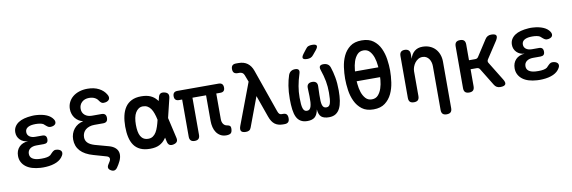

<svg xmlns="http://www.w3.org/2000/svg" viewBox="-63 -1322 6126 2056"><g transform="rotate(-10 3000.0 -293.5)"><path d="M510 -478Q519 -464 519.5 -450.5Q520 -437 513 -427.5Q506 -418 491.5 -412Q477 -406 456 -406Q448 -406 441 -409Q434 -412 428 -416Q422 -420 415 -426Q408 -432 400 -439Q391 -450 373 -455.5Q355 -461 331 -463Q319 -464 307 -464Q295 -464 282 -463Q241 -460 217 -443.5Q193 -427 193 -396Q193 -366 216.5 -348Q240 -330 281 -330H356Q380 -330 391.5 -318.5Q403 -307 403 -283Q403 -259 391.5 -248Q380 -237 356 -237H277Q232 -237 206 -217Q180 -197 180 -162Q180 -128 206 -110Q232 -92 277 -89Q292 -88 307.5 -88Q323 -88 338 -89Q366 -91 386 -98.5Q406 -106 416 -121L429 -134Q435 -140 441 -144.5Q447 -149 454 -152Q461 -155 469 -155Q490 -155 505 -149Q520 -143 527.5 -133.5Q535 -124 535 -110.5Q535 -97 526 -82Q503 -41 454.5 -19Q406 3 338 7Q323 8 307.5 8Q292 8 277 7Q228 4 188.5 -8Q149 -20 121 -41.5Q93 -63 77.5 -93Q62 -123 62 -160Q62 -219 97.5 -256Q133 -293 195 -297Q142 -300 109.5 -333Q77 -366 77 -414Q77 -447 92 -472.5Q107 -498 133.5 -516Q160 -534 198 -544Q236 -554 282 -557Q295 -558 307 -558Q319 -558 331 -557Q395 -553 441 -533.5Q487 -514 510 -478Z M1018 -592Q1005 -614 979.5 -627Q954 -640 918 -640Q870 -640 840 -612Q810 -584 810 -540Q810 -498 839.5 -472.5Q869 -447 918 -447H1021Q1046 -447 1058.5 -434.5Q1071 -422 1071 -397Q1071 -371 1058.5 -358.5Q1046 -346 1021 -346H925Q896 -346 871.5 -338Q847 -330 829.5 -315.5Q812 -301 802.5 -280Q793 -259 793 -234Q793 -198 817 -173.5Q841 -149 892 -134L1041 -93Q1080 -82 1104 -61.5Q1128 -41 1135.5 -13.5Q1143 14 1135 47Q1127 80 1104 117L1086 145Q1072 166 1054.5 171Q1037 176 1016 164Q994 152 990 135.5Q986 119 999 98L1017 69Q1030 48 1025 32Q1020 16 995 9L859 -30Q766 -56 720 -106.5Q674 -157 674 -231Q674 -264 684 -293Q694 -322 712.5 -345Q731 -368 757 -383.5Q783 -399 814 -405Q788 -411 766 -425Q744 -439 728.5 -459Q713 -479 704.5 -504.5Q696 -530 696 -558Q696 -598 712.5 -631.5Q729 -665 758 -689Q787 -713 828 -726.5Q869 -740 918 -740Q990 -740 1042 -713Q1094 -686 1120 -640Q1130 -624 1130.5 -609.5Q1131 -595 1123.5 -584.5Q1116 -574 1100.5 -567.5Q1085 -561 1062 -561Q1050 -561 1039.5 -568.5Q1029 -576 1018 -592Z M1766 -59Q1773 -31 1762.5 -15Q1752 1 1724 7.5Q1696 14 1679.5 3.5Q1663 -7 1657 -35L1647 -80L1637 -66Q1611 -30 1571 -10Q1531 10 1470 10Q1407 10 1364 -10Q1321 -30 1295.5 -66.5Q1270 -103 1258.5 -154.5Q1247 -206 1247 -270Q1247 -334 1259 -387Q1271 -440 1297 -478.5Q1323 -517 1366 -538.5Q1409 -560 1470 -560Q1531 -560 1571 -542Q1611 -524 1637 -491Q1643 -485 1648 -478L1657 -515Q1663 -543 1679.5 -553.5Q1696 -564 1724 -557.5Q1752 -551 1762 -535Q1772 -519 1766 -491L1715 -281ZM1601 -282Q1593 -321 1582 -352Q1571 -384 1555.5 -406Q1540 -428 1519 -439.5Q1498 -451 1470 -451Q1444 -451 1424 -437.5Q1404 -424 1390 -400.5Q1376 -377 1369.5 -343.5Q1363 -310 1363 -270Q1363 -231 1368.5 -199Q1374 -167 1386.5 -145Q1399 -123 1419.5 -111Q1440 -99 1470 -99Q1498 -99 1519 -113Q1540 -127 1555 -151.5Q1570 -176 1581 -210Q1592 -243 1601 -282Z M2297 10Q2262 10 2235.5 -5Q2209 -20 2191.5 -45Q2174 -70 2166 -103Q2158 -136 2158 -172V-450H2010V-46Q2010 -18 1996.5 -4Q1983 10 1954 10Q1926 10 1912 -4Q1898 -18 1898 -46V-450H1864Q1839 -450 1826.5 -462.5Q1814 -475 1814 -500Q1814 -525 1826.5 -537.5Q1839 -550 1865 -550H2311Q2337 -550 2349.5 -537Q2362 -524 2362 -498Q2362 -474 2350 -462Q2338 -450 2314 -450H2269V-171Q2269 -138 2284.5 -117Q2300 -96 2328 -93Q2347 -89 2355 -81Q2363 -73 2363 -56Q2363 -18 2348.5 -4Q2334 10 2297 10Z M2568 -27Q2561 -7 2547 1.5Q2533 10 2512 10Q2472 10 2460 -8Q2448 -26 2462 -64L2632 -515L2603 -591Q2596 -609 2582.5 -617Q2569 -625 2551 -625H2533Q2506 -625 2493 -638Q2480 -651 2480 -678Q2480 -704 2493 -717Q2506 -730 2533 -730H2560Q2619 -730 2657 -701.5Q2695 -673 2714 -619L2878 -151Q2886 -128 2895.5 -119.5Q2905 -111 2920 -111H2935Q2963 -111 2974.5 -97Q2986 -83 2986 -55Q2986 -26 2972.5 -13Q2959 0 2933 0H2914Q2862 0 2827.5 -25.5Q2793 -51 2772 -111L2688 -348Z M3452 -560Q3481 -560 3500 -547Q3519 -534 3527 -507Q3543 -460 3554.5 -397.5Q3566 -335 3566 -254Q3566 -192 3558.5 -143.5Q3551 -95 3534 -61Q3517 -27 3488 -8.5Q3459 10 3415 10Q3360 10 3332.5 -13Q3305 -36 3300 -95Q3289 -38 3261 -14Q3233 10 3181 10Q3137 10 3108 -7.5Q3079 -25 3063 -58Q3047 -91 3040.5 -140.5Q3034 -190 3034 -254Q3034 -335 3044.5 -398Q3055 -461 3071 -508Q3080 -534 3098.5 -547Q3117 -560 3145 -560Q3172 -560 3182 -547Q3192 -534 3184 -508Q3172 -471 3164 -438.5Q3156 -406 3150.5 -375Q3145 -344 3142.5 -314Q3140 -284 3140 -251Q3140 -211 3142.5 -182.5Q3145 -154 3151 -135.5Q3157 -117 3167.5 -108Q3178 -99 3194 -99Q3212 -99 3222.5 -109Q3233 -119 3238.5 -138Q3244 -157 3246 -184Q3248 -211 3247 -246L3244 -338Q3243 -366 3258 -380Q3273 -394 3301 -394Q3329 -394 3343.5 -380Q3358 -366 3357 -338L3354 -243Q3353 -206 3354.5 -178.5Q3356 -151 3361.5 -133.5Q3367 -116 3377.5 -107.5Q3388 -99 3406 -99Q3422 -99 3432.5 -108Q3443 -117 3448.5 -135.5Q3454 -154 3456.5 -182.5Q3459 -211 3459 -251Q3459 -284 3456.5 -314Q3454 -344 3448.5 -374.5Q3443 -405 3434 -437.5Q3425 -470 3413 -506Q3404 -533 3414 -546.5Q3424 -560 3452 -560ZM3361 -676Q3348 -659 3331.5 -652Q3315 -645 3295 -645Q3255 -645 3247 -660Q3239 -675 3264 -708L3298 -752Q3312 -772 3328.5 -778.5Q3345 -785 3368 -785Q3410 -785 3417 -769Q3424 -753 3399 -722Z M3900 10Q3822 10 3774.5 -26.5Q3727 -63 3700.5 -119Q3674 -175 3664.5 -241Q3655 -307 3655 -366Q3655 -425 3664 -490.5Q3673 -556 3699 -611.5Q3725 -667 3773 -703.5Q3821 -740 3900 -740Q3978 -740 4026 -704Q4074 -668 4100 -612.5Q4126 -557 4135.5 -492Q4145 -427 4145 -369Q4145 -309 4135.5 -242Q4126 -175 4099.5 -119Q4073 -63 4025 -26.5Q3977 10 3900 10ZM3900 -99Q3943 -99 3968.5 -128Q3994 -157 4007.5 -198.5Q4021 -240 4025 -286Q4027 -303 4027 -318H3772Q3773 -303 3775 -286Q3779 -240 3792.5 -198.5Q3806 -157 3832 -128Q3858 -99 3900 -99ZM4027 -425 4025 -445Q4021 -491 4007.5 -532Q3994 -573 3968.5 -602Q3943 -631 3900 -631Q3858 -631 3832 -602Q3806 -573 3792.5 -531.5Q3779 -490 3775 -444Q3774 -434 3773 -425Z M4396 -316V-48Q4396 -18 4382 -4Q4368 10 4339 10Q4309 10 4295 -4Q4281 -18 4281 -48V-503Q4281 -532 4295 -546Q4309 -560 4336 -560Q4364 -560 4379 -546Q4394 -532 4394 -503V-453Q4409 -504 4443 -532Q4477 -560 4529 -560Q4573 -560 4608 -545.5Q4643 -531 4667.5 -505Q4692 -479 4705.5 -443Q4719 -407 4719 -364V141Q4719 170 4705 184Q4691 198 4661 198Q4632 198 4618 184Q4604 170 4604 141V-336Q4604 -358 4598 -379Q4592 -400 4580.5 -416Q4569 -432 4551.5 -442Q4534 -452 4510 -452Q4484 -452 4463 -439Q4442 -426 4427.5 -406.5Q4413 -387 4404.5 -363Q4396 -339 4396 -316Z M4939 10Q4909 10 4895 -4Q4881 -18 4881 -48V-502Q4881 -532 4895 -546Q4909 -560 4939 -560Q4968 -560 4982 -546Q4996 -532 4996 -502V-331H5063Q5075 -331 5083.5 -335.5Q5092 -340 5098 -350L5210 -523Q5222 -542 5238.5 -551Q5255 -560 5276 -560Q5321 -560 5330.5 -542Q5340 -524 5317 -487L5197 -304Q5191 -294 5191 -284.5Q5191 -275 5197 -266L5320 -66Q5344 -28 5333 -9Q5322 10 5277 10Q5255 10 5238.5 0.5Q5222 -9 5211 -28L5097 -214Q5092 -223 5083.5 -228Q5075 -233 5064 -233H4996V-48Q4996 -18 4982 -4Q4968 10 4939 10Z M5910 -478Q5919 -464 5919.5 -450.5Q5920 -437 5913 -427.5Q5906 -418 5891.5 -412Q5877 -406 5856 -406Q5848 -406 5841 -409Q5834 -412 5828 -416Q5822 -420 5815 -426Q5808 -432 5800 -439Q5791 -450 5773 -455.5Q5755 -461 5731 -463Q5719 -464 5707 -464Q5695 -464 5682 -463Q5641 -460 5617 -443.5Q5593 -427 5593 -396Q5593 -366 5616.5 -348Q5640 -330 5681 -330H5756Q5780 -330 5791.5 -318.5Q5803 -307 5803 -283Q5803 -259 5791.5 -248Q5780 -237 5756 -237H5677Q5632 -237 5606 -217Q5580 -197 5580 -162Q5580 -128 5606 -110Q5632 -92 5677 -89Q5692 -88 5707.5 -88Q5723 -88 5738 -89Q5766 -91 5786 -98.5Q5806 -106 5816 -121L5829 -134Q5835 -140 5841 -144.5Q5847 -149 5854 -152Q5861 -155 5869 -155Q5890 -155 5905 -149Q5920 -143 5927.5 -133.5Q5935 -124 5935 -110.5Q5935 -97 5926 -82Q5903 -41 5854.5 -19Q5806 3 5738 7Q5723 8 5707.5 8Q5692 8 5677 7Q5628 4 5588.5 -8Q5549 -20 5521 -41.5Q5493 -63 5477.5 -93Q5462 -123 5462 -160Q5462 -219 5497.5 -256Q5533 -293 5595 -297Q5542 -300 5509.5 -333Q5477 -366 5477 -414Q5477 -447 5492 -472.5Q5507 -498 5533.5 -516Q5560 -534 5598 -544Q5636 -554 5682 -557Q5695 -558 5707 -558Q5719 -558 5731 -557Q5795 -553 5841 -533.5Q5887 -514 5910 -478Z"/></g></svg>

Font: Maple Mono NL SemiBold
Style: Regular
Weight: 600
Monospace: yes
Designer: subframe7536
Version: Version 7.000